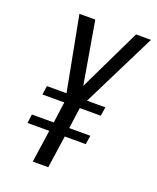

<svg xmlns="http://www.w3.org/2000/svg" viewBox="-116 -662 601 733"><g transform="rotate(20 185.0 -295.5)"><path d="M105.3 0 124.5 -131.8H35.8L40.8 -167.8H129.5L141.2 -253.4H52.5L57.5 -289.3H137.2L79.8 -591H144.2L187.7 -337.8L309.8 -591H370.5L220.4 -289.3H295L289.3 -253.4H204.1L192.4 -167.8H278.3L272.6 -131.8H187.4L168.2 0Z"/></g></svg>

Font: Alumni Sans Thin
Style: Italic
Weight: 100
Italic angle: -8°
Designer: Robert E. Leuschke
Foundry: Robert E. Leuschke
Version: Version 1.016